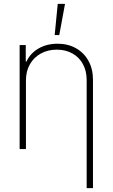

<svg xmlns="http://www.w3.org/2000/svg" viewBox="-20 -760 574 979"><path d="M112.3 0H80.1V-530.3H111.3V-446.3H115.2Q133.8 -487.8 176 -512.5Q218.3 -537.1 273.4 -537.1Q326.2 -537.1 367.2 -514.2Q408.2 -491.2 431.2 -449.5Q454.1 -407.7 454.1 -353.5V199.2H421.9V-352.5Q421.9 -397.9 402.8 -433.1Q383.8 -468.3 349.1 -487.5Q314.5 -506.8 269.5 -506.8Q224.1 -506.8 188.2 -487.1Q152.3 -467.3 132.3 -431.9Q112.3 -396.5 112.3 -350.6ZM274.4 -740.2H311.5L282.2 -581.1H258.8Z"/></svg>

Font: Pretendard Thin
Style: Regular
Weight: 100
Designer: Base glyphs from Inter by Rasmus Andersson; Hangeul glyphs from Noto Sans CJK(Source Han Sans) by Jang Soo-young and Kan
Foundry: Kil Hyung-jin
Version: Version 1.309